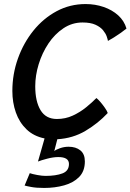

<svg xmlns="http://www.w3.org/2000/svg" viewBox="-20 -683 644 948"><path d="M198 245Q159 245 134 240.2Q109 235.5 101.5 233L127 172Q139.5 176.5 163.8 181Q188 185.5 204.5 185.5Q256 185.5 288.2 173.2Q320.5 161 320.5 126.5Q320.5 92.5 268 92.5Q243.5 92.5 213 100.5Q182.5 108.5 167.5 114.5L200 0.5Q146 -10.5 110.8 -44.5Q75.5 -78.5 58.2 -127.8Q41 -177 41 -233.5Q41 -317 68.5 -394Q96 -471 145 -531.8Q194 -592.5 259.8 -627.8Q325.5 -663 402.5 -663Q450 -663 492 -648.5Q534 -634 563.8 -607Q593.5 -580 604.5 -542Q593.5 -533 576.8 -521Q560 -509 542.5 -498.2Q525 -487.5 513 -481Q512 -488 507 -502.8Q502 -517.5 489 -533.5Q476 -549.5 451.5 -560.8Q427 -572 387.5 -572Q336 -572 293 -543.2Q250 -514.5 219 -468Q188 -421.5 171 -366Q154 -310.5 154 -257Q154 -182.5 180.2 -139Q206.5 -95.5 261 -95.5Q303 -95.5 339.2 -112.2Q375.5 -129 405 -153Q434.5 -177 456 -199Q465 -192 476.5 -178.5Q488 -165 498.2 -150.2Q508.5 -135.5 512 -125Q464.5 -74 402.2 -37Q340 0 263 4.5L248 63Q256.5 55.5 277 48.5Q297.5 41.5 318.5 41.5Q354.5 41.5 376.8 59.5Q399 77.5 399 114Q399 162 370.8 190.8Q342.5 219.5 296.8 232.2Q251 245 198 245Z"/></svg>

Font: Grandstander
Style: Italic
Weight: 400
Italic angle: -15°
Designer: Tyler Finck
Foundry: Etcetera Type Co
Version: Version 1.200; ttfautohint (v1.8.3)